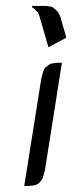

<svg xmlns="http://www.w3.org/2000/svg" viewBox="-20 -622 241 642"><path d="M61 0 118.2 -359.9 123 -377.9 126 -387.2 130.9 -395 140.1 -402.8 147.9 -408.2 155.8 -410.2 171.9 -412.1H187L129.9 -50.8L125 -34.2L122.1 -24.9L117.2 -17.1L107.9 -7.8L100.1 -3.9L91.8 -2L76.2 0ZM86.9 -598.1V-602.1H133.8L148.9 -600.1L155.8 -598.1L162.1 -592.8L171.9 -584L174.8 -580.1L181.2 -567.9L201.2 -498L200.2 -495.1L142.1 -463.9L111.8 -567.9L106.9 -580.1L103 -584L94.2 -592.8Z"/></svg>

Font: Petahja
Style: Italic
Weight: 400
Designer: T. Christopher White
Version: Version 1.1